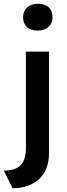

<svg xmlns="http://www.w3.org/2000/svg" viewBox="-53 -802 356 1023"><path d="M149 -639Q111 -639 90.5 -658Q70 -677 70 -710Q70 -742 91 -762Q112 -782 149 -782Q186 -782 206.5 -763Q227 -744 227 -710Q227 -679 206 -659Q185 -639 149 -639ZM14 201 -33 107Q29 107 57 78Q85 49 85 -15V-527H208V14Q208 103 155.5 152Q103 201 14 201Z"/></svg>

Font: Lexend Deca Medium
Style: Regular
Weight: 500
Designer: Bonnie Shaver-Troup, Thomas Jockin
Foundry: Lexend
Version: Version 1.008; ttfautohint (v1.8.4.7-5d5b)